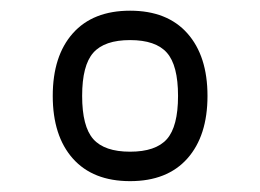

<svg xmlns="http://www.w3.org/2000/svg" viewBox="-20 -752 477 352"><path d="M151.1 -655.4Q130.6 -632.3 130.6 -576.2Q130.6 -520 151.1 -496.9Q171.6 -473.9 218.5 -473.9Q265.4 -473.9 285.9 -496.9Q306.4 -520 306.4 -576.2Q306.4 -632.3 285.9 -655.4Q265.4 -678.5 218.5 -678.5Q171.6 -678.5 151.1 -655.4ZM113.5 -461.4Q76.7 -502.9 76.7 -576.2Q76.7 -649.4 113.5 -690.9Q150.4 -732.4 218.5 -732.4Q286.6 -732.4 323.5 -690.9Q360.4 -649.4 360.4 -576.2Q360.4 -502.9 323.5 -461.4Q286.6 -419.9 218.5 -419.9Q150.4 -419.9 113.5 -461.4Z"/></svg>

Font: Tecnico
Style: Fino
Weight: 400
Version: Version 1.3